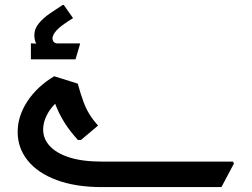

<svg xmlns="http://www.w3.org/2000/svg" viewBox="-20 -763 1026 783"><path d="M396 0Q288 0 210.5 -29Q133 -58 92.5 -109Q52 -160 52 -225Q52 -289 91.5 -349.5Q131 -410 201 -452L297 -422Q309 -379 320 -349Q331 -319 345.5 -296Q360 -273 380 -251L310 -192H298Q264 -229 241.5 -265.5Q219 -302 205 -340Q182 -317 169 -289.5Q156 -262 156 -235Q156 -197 183 -167.5Q210 -138 263 -121Q316 -104 396 -104H930L934 -96L883 0ZM137 -567Q120 -593 120 -618Q120 -646 138.5 -668Q157 -690 184 -708.5Q211 -727 236 -743H240L278 -689Q227 -658 210.5 -639Q194 -620 194 -607Q194 -598 199.5 -592Q205 -586 214 -586ZM106 -521V-586H110Q123 -586 134.5 -584Q146 -582 146 -582L164 -586H306V-582L288 -521Z"/></svg>

Font: Fustat
Style: Bold
Weight: 700
Designer: Mohamed Gaber, Khaled Hosny, Laura Garcia Mut
Foundry: Kief Type Foundry, Alif Type Foundry, Hard Type Foundry
Version: Version 1.007